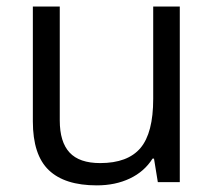

<svg xmlns="http://www.w3.org/2000/svg" viewBox="-20 -555 654 585"><path d="M162.1 -535.2V-188Q162.1 -122.6 191.9 -90.3Q221.7 -58.1 285.2 -58.1Q369.1 -58.1 408 -104Q446.8 -149.9 446.8 -253.9V-535.2H527.8V0H460.9L449.2 -71.8H444.8Q419.9 -32.2 375.7 -11.2Q331.5 9.8 274.9 9.8Q177.2 9.8 128.7 -36.6Q80.1 -83 80.1 -185.1V-535.2Z"/></svg>

Font: f0_58959 
Style: Regular
Weight: 400
Foundry: Ascender Corporation
Version: Version 1.10